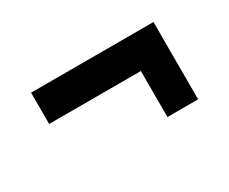

<svg xmlns="http://www.w3.org/2000/svg" viewBox="-54 -450 647 542"><g transform="rotate(-30 269.5 -179.0)"><path d="M369 -53V-203H70V-305H469V-53Z"/></g></svg>

Font: Saira SemiBold
Style: Regular
Weight: 600
Designer: Hector Gatti with collaboration of the Omnibus-Type team
Foundry: Omnibus-Type
Version: Version 1.100; ttfautohint (v1.8.3)